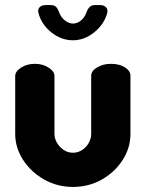

<svg xmlns="http://www.w3.org/2000/svg" viewBox="-20 -728 575 758"><path d="M268 10Q206 10 154 -19.5Q102 -49 71 -97Q40 -145 40 -200V-428Q40 -446 63 -461Q86 -476 118 -476Q149 -476 172 -461Q195 -446 195 -428V-200Q195 -181 205 -164Q215 -147 231.5 -136Q248 -125 268 -125Q288 -125 304.5 -136Q321 -147 330.5 -164Q340 -181 340 -200V-429Q340 -448 363.5 -462Q387 -476 418 -476Q452 -476 473.5 -462Q495 -448 495 -429V-200Q495 -144 464 -96Q433 -48 381.5 -19Q330 10 268 10ZM268 -569Q222 -569 183 -600Q144 -631 132 -676Q128 -691 136.5 -699.5Q145 -708 160 -708H180Q194 -708 201 -701Q208 -694 213 -681Q220 -660 236 -647.5Q252 -635 268 -635Q285 -635 300 -647.5Q315 -660 322 -681Q327 -694 334.5 -701Q342 -708 355 -708H375Q390 -708 398.5 -699.5Q407 -691 403 -675Q390 -631 351.5 -600Q313 -569 268 -569Z"/></svg>

Font: Dosis ExtraBold
Style: Regular
Weight: 800
Designer: EdgarTolentino, PabloImpallari, IginoMarini
Foundry: EdgarTolentino, PabloImpallari, IginoMarini
Version: Version 3.001; ttfautohint (v1.8.2)